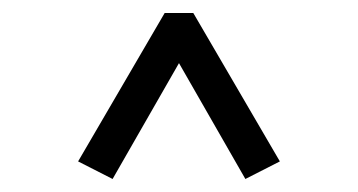

<svg xmlns="http://www.w3.org/2000/svg" viewBox="-20 -670 550 295"><path d="M277 -650 410 -422 357 -395 255 -573 153 -395 100 -422 233 -650Z"/></svg>

Font: Unica One
Style: Regular
Weight: 400
Designer: Eduardo Rodriguez Tunni
Foundry: Eduardo Rodriguez Tunni
Version: Version 2.000; ttfautohint (v1.8.4.7-5d5b);gftools[0.9.23]